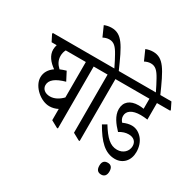

<svg xmlns="http://www.w3.org/2000/svg" viewBox="-249 -1123 1530 1506"><g transform="rotate(30 516.0 -369.5)"><path d="M228 -111C254 -111 281 -118 303 -130V-28L365 6H374V-555H473V-564L444 -623H-36V-612L-7 -555H39C35 -541 32 -527 32 -512C32 -459 67 -416 116 -381C76 -353 54 -317 54 -273C54 -232 79 -189 115 -158C147 -130 188 -111 228 -111ZM119 -240C119 -287 161 -320 247 -344L207 -421C187 -415 169 -409 153 -402C124 -429 107 -459 107 -498C107 -519 112 -538 121 -555H303V-234C270 -200 232 -180 193 -180C149 -180 119 -205 119 -240Z M562 6H571V-555H670V-564L641 -623H562C479 -812 440 -889 345 -889C323 -889 299 -884 280 -876L320 -786C337 -795 356 -801 375 -801C417 -801 441 -776 471 -722C487 -693 499 -671 522 -623H401V-613L430 -555H500V-28Z M879 -10C950 -10 1000 -63 1000 -141C1000 -185 987 -226 962 -256C938 -284 906 -304 866 -304C843 -304 817 -298 788 -285C776 -298 767 -314 767 -335C767 -381 809 -410 884 -410C906 -410 927 -408 947 -405V-555H1068V-564L1039 -623H598V-612L627 -555H879V-464C860 -467 846 -468 832 -468C756 -468 711 -430 711 -365C711 -304 753 -251 796 -206C825 -224 852 -232 879 -232C925 -232 951 -206 951 -167C951 -120 913 -81 858 -81C795 -81 751 -124 694 -216L657 -194C724 -77 788 -10 879 -10ZM848 150C877 150 893 131 893 96C893 62 878 43 848 43C816 43 801 61 801 96C801 132 817 150 848 150Z M902 -615H942C855 -812 816 -889 721 -889C699 -889 675 -884 656 -876L696 -786C713 -795 732 -801 751 -801C793 -801 817 -776 847 -722C864 -691 876 -669 902 -615Z"/></g></svg>

Font: Noto Serif Devanagari ExtraCondensed
Style: Regular
Weight: 400
Width: 2
Designer: Universal Thirst, Indian Type Foundry and the Monotype Design Team
Foundry: Monotype Imaging Inc.
Version: Version 2.004